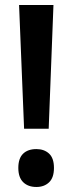

<svg xmlns="http://www.w3.org/2000/svg" viewBox="-20 -734 289 765"><path d="M174 -221H76L56 -714H193ZM53 -65Q53 -103 72 -121.5Q91 -140 125 -140Q156 -140 175.5 -122Q195 -104 195 -65Q195 -26 175.5 -7.5Q156 11 125 11Q92 11 72.5 -8Q53 -27 53 -65Z"/></svg>

Font: Noto Sans Disp Cond SemBd
Style: Regular
Weight: 600
Width: 3
Designer: Monotype Design Team
Foundry: Monotype Imaging Inc.
Version: Version 2.000;GOOG;noto-source:20170915:90ef993387c0; ttfaut